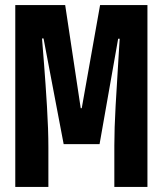

<svg xmlns="http://www.w3.org/2000/svg" viewBox="-20 -734 640 754"><path d="M170 0V-155Q170 -225 164.5 -315.5Q159 -406 153 -482Q147 -558 145 -583H151L230 -168H371L444 -582H450Q449 -560 444 -484Q439 -408 434 -318Q429 -228 429 -163V0H559V-714H373L301 -309H297L236 -714H40V0Z"/></svg>

Font: Noto Sans Mono UI
Style: Bold
Weight: 700
Designer: Monotype Design team
Foundry: Monotype Imaging Inc.
Version: 1.000